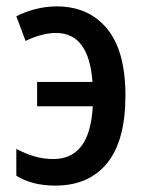

<svg xmlns="http://www.w3.org/2000/svg" viewBox="-20 -570 456 600"><path d="M153 10Q80 10 31 -21V-105Q58 -90 87 -81.5Q116 -73 147 -73Q203 -73 234 -113Q265 -153 270 -238H96V-314H269Q258 -467 155 -467Q131 -467 105 -459.5Q79 -452 60 -442L31 -519Q58 -533 90.5 -541.5Q123 -550 157 -550Q257 -550 314.5 -480.5Q372 -411 372 -271Q372 -131 315 -60.5Q258 10 153 10Z"/></svg>

Font: Noto Sans Condensed Medium
Style: Regular
Weight: 500
Width: 3
Designer: Monotype Design Team
Foundry: Monotype Imaging Inc.
Version: Version 2.013; ttfautohint (v1.8.4.7-5d5b)